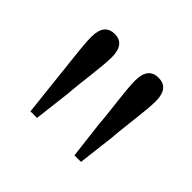

<svg xmlns="http://www.w3.org/2000/svg" viewBox="-89 -911 537 537"><g transform="rotate(45 180.0 -642.0)"><path d="M94 -802C68 -802 53 -786 53 -750C53 -712 63 -645 68 -591L80 -482H106L119 -591C123 -645 134 -712 134 -750C134 -786 119 -802 94 -802ZM267 -802C241 -802 226 -786 226 -750C226 -712 237 -645 241 -591L254 -482H280L293 -591C297 -645 308 -712 308 -750C308 -786 293 -802 267 -802Z"/></g></svg>

Font: Noto Serif CJK HK Light
Style: Regular
Weight: 300
Designer: Ryoko NISHIZUKA 西塚涼子 (kana & ideographs); Frank Grießhammer (Latin, Greek & Cyrillic); Wenlong ZHANG 张文龙 (bopomofo); San
Foundry: Adobe
Version: Version 2.001;hotconv 1.1.0;makeotfexe 2.6.0